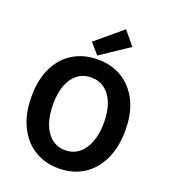

<svg xmlns="http://www.w3.org/2000/svg" viewBox="-177 -1133 1124 1273"><g transform="rotate(20 385.0 -496.0)"><path d="M385 14Q287 14 212.5 -32.5Q138 -79 96 -166Q54 -253 54 -374Q54 -494 96 -579Q138 -664 212.5 -709Q287 -754 385 -754Q484 -754 558 -708.5Q632 -663 674 -578.5Q716 -494 716 -374Q716 -253 674 -166Q632 -79 558 -32.5Q484 14 385 14ZM385 -114Q440 -114 480.5 -146Q521 -178 543 -236.5Q565 -295 565 -374Q565 -453 543 -509.5Q521 -566 480.5 -596.5Q440 -627 385 -627Q330 -627 289.5 -596.5Q249 -566 227.5 -509.5Q206 -453 206 -374Q206 -295 227.5 -236.5Q249 -178 289.5 -146Q330 -114 385 -114ZM371 -777 306 -851 491 -1006 570 -910Z"/></g></svg>

Font: Noto Sans KR
Style: Bold
Weight: 700
Designer: Ryoko NISHIZUKA  (kana, bopomofo & ideographs); Paul D. Hunt (Latin, Greek & Cyrillic); Sandoll Communications , Soo-you
Foundry: Adobe
Version: Version 2.004-H2;hotconv 1.0.118;makeotfexe 2.5.65603